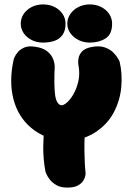

<svg xmlns="http://www.w3.org/2000/svg" viewBox="-20 -854 602 870"><path d="M277 -212Q182 -224 122 -274Q62 -324 41 -404.5Q20 -485 42 -585Q42 -585 46 -595Q50 -605 61 -618Q72 -631 91 -639Q110 -647 140 -642Q174 -637 192 -623Q210 -609 217.5 -593.5Q225 -578 226.5 -566.5Q228 -555 228 -555Q224 -470 229.5 -426Q235 -382 257 -377Q268 -376 283.5 -389.5Q299 -403 313 -427.5Q327 -452 334.5 -483.5Q342 -515 337 -549Q337 -549 335 -560.5Q333 -572 335.5 -588.5Q338 -605 351 -620Q364 -635 395 -641Q431 -648 455.5 -639Q480 -630 494.5 -615Q509 -600 515.5 -587.5Q522 -575 522 -575Q535 -519 529.5 -459Q524 -399 496 -345.5Q468 -292 414 -256Q360 -220 277 -212ZM285 -4Q255 -4 236 -15Q217 -26 206 -40Q195 -54 190.5 -65Q186 -76 186 -76Q175 -135 176 -193Q177 -251 183 -305L368 -300Q362 -235 362.5 -174.5Q363 -114 368 -67Q368 -67 366.5 -57.5Q365 -48 357.5 -35.5Q350 -23 333 -13.5Q316 -4 285 -4ZM387 -661Q359 -661 336 -672.5Q313 -684 299 -703.5Q285 -723 285 -747Q285 -771 299 -791Q313 -811 336 -822.5Q359 -834 387 -834Q415 -834 438 -822.5Q461 -811 474.5 -791Q488 -771 488 -747Q488 -699 458.5 -680Q429 -661 387 -661ZM175 -661Q147 -661 124 -672.5Q101 -684 87.5 -703.5Q74 -723 74 -747Q74 -771 87.5 -791Q101 -811 124 -822.5Q147 -834 175 -834Q204 -834 227 -822.5Q250 -811 263.5 -791Q277 -771 277 -747Q277 -715 263.5 -696Q250 -677 227 -669Q204 -661 175 -661Z"/></svg>

Font: Sour Gummy Black
Style: Regular
Weight: 900
Designer: Stefie Justprince
Foundry: Eifetstype
Version: Version 1.000